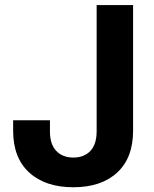

<svg xmlns="http://www.w3.org/2000/svg" viewBox="-20 -748 624 777"><path d="M276.9 9.8Q163.6 9.8 98.4 -49.6Q33.2 -108.9 33.2 -218.8V-261.2H182.1V-216.3Q182.1 -164.1 207.8 -137.2Q233.4 -110.4 276.9 -110.4Q320.3 -110.4 345.7 -137.2Q371.1 -164.1 371.1 -216.8V-727.5H518.6V-219.2Q518.6 -108.9 454.1 -49.6Q389.6 9.8 276.9 9.8Z"/></svg>

Font: Inter-Bold
Style: Bold
Weight: 700
Designer: Rasmus Andersson
Foundry: rsms
Version: Version 4.000;git-a52131595